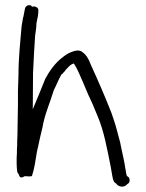

<svg xmlns="http://www.w3.org/2000/svg" viewBox="-20 -706 560 738"><path d="M44 -76C44 -67 45 -57 46 -48C46 -45 48 -41 53 -34C56 -22 62 -21 76 -29C82 -28 88 -28 94 -28C100 -28 103 -29 103 -30C112 -57 117 -91 122 -123C123 -127 124 -130 124 -133C126 -138 127 -144 128 -150C132 -169 137 -191 143 -215C151 -265 174 -316 187 -360C197 -379 204 -398 213 -414C215 -419 217 -421 221 -423C223 -426 225 -429 228 -431C231 -436 235 -441 240 -445C246 -452 254 -460 264 -462C278 -441 287 -416 299 -390L304 -378C314 -354 324 -330 335 -308C342 -292 348 -276 355 -260C380 -202 392 -132 406 -63L409 -45C412 -32 413 -5 426 -1C436 14 458 16 469 2C483 -4 480 -26 468 -29C466 -34 465 -39 464 -45C464 -49 463 -53 462 -57C458 -88 448 -125 442 -158L430 -203C424 -227 416 -250 408 -273C384 -334 358 -394 331 -453L322 -474C316 -486 309 -497 299 -504C286 -517 266 -511 252 -505C242 -501 232 -495 221 -486C193 -465 171 -435 154 -403C137 -360 123 -327 106 -286L107 -425C109 -475 112 -525 115 -569C117 -586 120 -599 120 -616C123 -634 129 -650 127 -671C124 -678 114 -684 103 -680C100 -690 79 -688 76 -673L74 -663C73 -656 71 -649 70 -642C69 -639 68 -637 68 -634C66 -625 65 -615 63 -605C58 -546 51 -483 51 -418C50 -398 50 -377 49 -356V-304C49 -285 48 -266 48 -247C48 -224 47 -203 47 -184C46 -171 46 -159 46 -148C45 -137 45 -127 45 -117L44 -99Z"/></svg>

Font: Scribbler
Style: Regular
Weight: 400
Designer: Mew Too
Foundry: Cannot Into Space Fonts
Version: Version 1.001